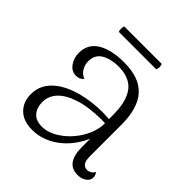

<svg xmlns="http://www.w3.org/2000/svg" viewBox="-178 -762 898 898"><g transform="rotate(45 271.5 -312.5)"><path d="M532 -34Q532 -15 514 -2.5Q496 10 471 10Q393 10 393 -97V-152Q359 -76 299.5 -32.5Q240 11 171 11Q113 11 81 -20.5Q49 -52 49 -104Q49 -161 91.5 -202Q134 -243 211 -264Q277 -281 347 -281Q362 -281 390 -279V-305Q390 -396 356 -440.5Q322 -485 247 -485Q199 -485 164.5 -465.5Q130 -446 130 -401Q130 -379 142 -358.5Q154 -338 176 -331Q163 -313 137 -313Q108 -313 89.5 -339Q71 -365 71 -398Q71 -457 119.5 -487Q168 -517 254 -517Q354 -517 402 -464Q450 -411 450 -302V-91Q450 -38 487 -38Q496 -38 506 -44Q516 -50 522 -61Q532 -50 532 -34ZM391 -252 367 -253Q329 -253 288.5 -247.5Q248 -242 221 -232Q169 -215 141 -185Q113 -155 113 -114Q113 -79 132.5 -55.5Q152 -32 193 -32Q237 -32 283 -64Q329 -96 359.5 -147Q390 -198 391 -252ZM382 -636Q386 -624 386 -618Q386 -612 382 -600H134Q131 -609 131 -618Q131 -627 134 -636Z"/></g></svg>

Font: Arima Madurai Light
Style: Regular
Weight: 300
Designer: Joana Correia and Natanael Gama
Foundry: NDISCOVER
Version: Version 1.019